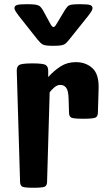

<svg xmlns="http://www.w3.org/2000/svg" viewBox="-20 -886 505 906"><path d="M138.2 0Q97.2 0 86.2 -4.9Q75.2 -9.8 74.7 -27.8L59.1 -551.3Q58.6 -572.3 71 -579.6Q83.5 -586.9 133.3 -586.9Q183.1 -586.9 195.3 -579.6Q207.5 -572.3 207.5 -551.3V-522.5Q234.9 -552.7 266.1 -572.8Q297.4 -592.8 337.9 -592.8Q385.3 -592.8 416.5 -564Q447.8 -535.2 445.3 -465.8L441.9 -353.5Q441.4 -335.4 429.4 -330.6Q417.5 -325.7 373 -325.7Q328.6 -325.7 317.4 -330.6Q306.2 -335.4 305.7 -353.5L303.7 -420.4Q302.7 -459 292.2 -472.2Q281.7 -485.4 264.6 -485.4Q250.5 -485.4 237.5 -474.6Q224.6 -463.9 214.4 -450.7L202.1 -27.8Q201.7 -9.8 190.4 -4.9Q179.2 0 138.2 0ZM227.5 -669.9Q193.4 -669.9 182.4 -675.8Q171.4 -681.6 157.7 -698.7L68.8 -811Q62.5 -819.3 55.4 -829.8Q48.3 -840.3 48.3 -848.1Q48.3 -857.9 59.3 -862.1Q70.3 -866.2 107.4 -866.2Q134.8 -866.2 148.2 -864Q161.6 -861.8 168.9 -855.5Q176.3 -849.1 183.6 -835.9L215.8 -776.9Q225.6 -758.3 232.4 -758.3Q238.8 -758.3 248 -774.9L284.7 -835.9Q292.5 -848.6 298.6 -855.2Q304.7 -861.8 317.6 -864Q330.6 -866.2 357.4 -866.2Q395 -866.2 405.8 -862.1Q416.5 -857.9 416.5 -848.1Q416.5 -840.3 409.7 -829.8Q402.8 -819.3 396 -811L306.2 -698.7Q297.4 -687.5 290 -681.2Q282.7 -674.8 270.8 -672.4Q258.8 -669.9 235.4 -669.9Z"/></svg>

Font: Denk One
Style: Regular
Weight: 400
Designer: Irina Smirnova, Eben Sorkin
Foundry: Sorkin Type Co.f
Version: Version 1.004; ttfautohint (v1.8.4.7-5d5b);gftools[0.9.23]